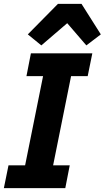

<svg xmlns="http://www.w3.org/2000/svg" viewBox="-24 -974 542 994"><path d="M314 0H-4L20 -118H106L199 -580H113L136 -698H454L430 -580H344L251 -118H337ZM276 -954H398L498 -796L423 -739L324 -854L190 -739L120 -796Z"/></svg>

Font: IBM Plex Sans
Style: Italic
Weight: 400
Italic angle: -11.31°
Designer: Mike Abbink, Paul van der Laan, Pieter van Rosmalen
Foundry: Bold Monday
Version: Version 3.201